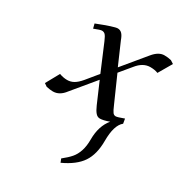

<svg xmlns="http://www.w3.org/2000/svg" viewBox="-176 -565 926 989"><g transform="rotate(30 287.5 -70.5)"><path d="M53.2 -12.2 97.2 -91.8Q121.6 -83 144 -83Q164.1 -83 182.1 -93Q200.2 -103 221.2 -127.9L276.9 -195.8L210.9 -352.1Q200.2 -377.4 192.4 -385.3Q184.6 -393.1 172.9 -393.1Q163.6 -393.1 127.9 -378.9L121.1 -405.8Q217.8 -443.8 237.8 -443.8Q252.4 -443.8 262.9 -433.3Q273.4 -422.9 282.2 -397.9L337.9 -270L450.2 -405.8Q481.4 -443.8 515.1 -443.8Q537.1 -443.8 556.2 -439L575.2 -426.8L528.8 -347.2Q509.3 -355 482.9 -355Q439.5 -355 404.8 -311L350.1 -245.1L418 -91.8Q429.7 -64 436.8 -54.9Q443.8 -45.9 454.1 -45.9Q464.4 -45.9 502 -60.1L506.8 -32.2Q469.2 -2.4 469.2 91.8Q469.2 171.4 436.5 220Q403.8 268.6 328.1 303.2L319.8 282.2Q350.1 258.3 366.9 238.5Q383.8 218.8 393.3 189.9Q402.8 161.1 402.8 121.1Q402.8 41.5 443.8 -7.8Q408.7 4.9 389.2 4.9Q375 4.9 364 -7.6Q353 -20 341.8 -45.9L289.1 -168L178.2 -34.2Q148.9 4.9 109.9 4.9Q94.2 4.9 70.8 0Z"/></g></svg>

Font: Dehuti
Style: Bold-Italic
Weight: 700
Version: Version 1.2